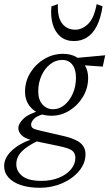

<svg xmlns="http://www.w3.org/2000/svg" viewBox="-58 -681 526 924"><path d="M133.8 222.7Q82 222.7 43.5 210Q4.9 197.3 -16.6 173.8Q-38.1 150.4 -38.1 118.2Q-38.1 79.1 -2.4 44.9Q33.2 10.7 93.8 -10.7L126 -3.9Q72.3 21.5 46.4 48.3Q20.5 75.2 20.5 109.4Q20.5 143.6 49.8 166.5Q79.1 189.5 141.6 189.5Q188.5 189.5 225.6 174.3Q262.7 159.2 283.7 133.8Q304.7 108.4 304.7 79.1Q304.7 54.7 288.1 43Q271.5 31.2 223.6 21.5L106.4 -2.9L94.7 -6.8Q61.5 -14.6 45.9 -30.3Q30.3 -45.9 30.3 -64.5Q30.3 -85.9 55.2 -109.9Q80.1 -133.8 139.6 -150.4L148.4 -130.9Q117.2 -122.1 104.5 -107.9Q91.8 -93.8 91.8 -82Q91.8 -70.3 99.6 -64.5Q107.4 -58.6 133.8 -52.7L252 -25.4Q305.7 -12.7 329.6 7.8Q353.5 28.3 353.5 61.5Q353.5 104.5 322.8 141.6Q292 178.7 241.7 200.7Q191.4 222.7 133.8 222.7ZM190.4 -124Q133.8 -124 98.1 -156.2Q62.5 -188.5 62.5 -239.3Q62.5 -290 88.4 -331.5Q114.3 -373 155.8 -397.5Q197.3 -421.9 245.1 -421.9Q283.2 -421.9 310.1 -406.2Q336.9 -390.6 351.6 -364.7Q366.2 -338.9 366.2 -306.6Q366.2 -256.8 341.3 -215.3Q316.4 -173.8 276.4 -148.9Q236.3 -124 190.4 -124ZM197.3 -155.3Q227.5 -155.3 252.4 -175.8Q277.3 -196.3 292.5 -231Q307.6 -265.6 307.6 -307.6Q307.6 -347.7 290 -370.1Q272.5 -392.6 241.2 -392.6Q210 -392.6 183.6 -372.1Q157.2 -351.6 141.6 -316.9Q126 -282.2 126 -241.2Q126 -201.2 146.5 -178.2Q167 -155.3 197.3 -155.3ZM436.5 -360.4 340.8 -367.2 300.8 -401.4 448.2 -415ZM407.2 -661.1 435.5 -650.4Q426.8 -592.8 407.7 -555.7Q388.7 -518.6 360.8 -501Q333 -483.4 297.9 -483.4Q258.8 -483.4 232.9 -504.9Q207 -526.4 195.8 -564.5Q184.6 -602.5 189.5 -650.4L220.7 -661.1Q217.8 -598.6 240.7 -568.4Q263.7 -538.1 304.7 -538.1Q336.9 -538.1 365.7 -565.4Q394.5 -592.8 407.2 -661.1Z"/></svg>

Font: Crimson Pro ExtraLight
Style: Italic
Weight: 250
Italic angle: -12°
Designer: Jacques Le Bailly
Foundry: Baron von Fonthausen
Version: Version 1.003